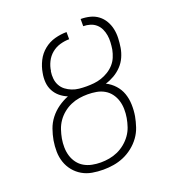

<svg xmlns="http://www.w3.org/2000/svg" viewBox="-135 -841 869 955"><g transform="rotate(-20 300.0 -363.5)"><path d="M250 8Q220 8 191.5 3Q163 -2 139 -16Q115 -30 97.5 -51.5Q80 -73 71 -99.5Q62 -126 61.5 -155Q61 -184 66 -214Q71 -242 81 -270.5Q91 -299 110 -323.5Q129 -348 154.5 -366Q180 -384 208 -395Q186 -404 168.5 -418.5Q151 -433 140 -453.5Q129 -474 127 -498.5Q125 -523 130 -548Q135 -579 150 -609Q165 -639 191 -660Q217 -681 248.5 -689.5Q280 -698 311 -698V-660Q287 -660 262.5 -653Q238 -646 218 -629.5Q198 -613 186.5 -589.5Q175 -566 172 -542Q172 -542 171.5 -542Q171 -542 171 -541Q168 -522 170 -502.5Q172 -483 181 -466.5Q190 -450 204.5 -439Q219 -428 236.5 -421Q254 -414 273.5 -412Q293 -410 313 -410Q332 -410 352 -412Q372 -414 391.5 -420.5Q411 -427 429 -438Q447 -449 461 -464.5Q475 -480 483 -499Q491 -518 495 -538Q495 -538 495 -538Q495 -538 495 -538Q498 -557 499 -576Q500 -595 497 -613Q494 -631 486.5 -647Q479 -663 466 -674.5Q453 -686 435.5 -691.5Q418 -697 399 -697V-735Q425 -735 448.5 -729Q472 -723 490.5 -709Q509 -695 521 -674.5Q533 -654 538 -630.5Q543 -607 542 -582Q541 -557 537 -532Q533 -508 522.5 -484.5Q512 -461 494 -442Q476 -423 453.5 -410Q431 -397 407 -390Q433 -377 452.5 -355.5Q472 -334 481.5 -307Q491 -280 492 -249Q493 -218 488 -188Q483 -161 474 -134Q465 -107 448 -83.5Q431 -60 407.5 -41.5Q384 -23 358 -12Q332 -1 304.5 3.5Q277 8 250 8ZM250 -30Q273 -30 295.5 -34Q318 -38 339.5 -47.5Q361 -57 380 -72.5Q399 -88 413 -107.5Q427 -127 434.5 -149Q442 -171 446 -194Q450 -217 449.5 -240.5Q449 -264 442.5 -285Q436 -306 423 -323.5Q410 -341 391 -352Q372 -363 349.5 -367Q327 -371 303 -371Q281 -371 258.5 -367.5Q236 -364 214 -354.5Q192 -345 173 -329.5Q154 -314 140.5 -294.5Q127 -275 119.5 -252.5Q112 -230 108 -208Q104 -185 104.5 -161.5Q105 -138 111.5 -117Q118 -96 131 -78.5Q144 -61 163 -50Q182 -39 204.5 -34.5Q227 -30 250 -30Z"/></g></svg>

Font: Iosevka SS04 XLt Ex Obl
Style: Regular
Weight: 200
Width: 7
Italic angle: -9°
Monospace: yes
Designer: Belleve Invis
Foundry: Belleve Invis
Version: Version 19.0.0; ttfautohint (v1.8.4)